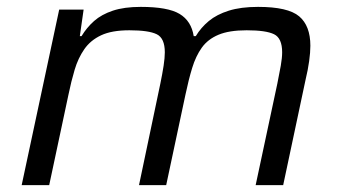

<svg xmlns="http://www.w3.org/2000/svg" viewBox="-20 -538 993 558"><path d="M43 0 152 -510H223L212 -433H217Q232 -458 253.5 -477Q275 -496 308 -507Q341 -518 389 -518Q468 -518 502 -497.5Q536 -477 543 -433H549Q564 -458 587 -477Q610 -496 645 -507Q680 -518 730 -518Q817 -518 849.5 -490.5Q882 -463 882 -405Q882 -386 878.5 -360.5Q875 -335 868 -306L803 0H723L786 -295Q792 -324 796 -347Q800 -370 800 -386Q800 -427 776.5 -438.5Q753 -450 697 -450Q646 -450 615 -437Q584 -424 566.5 -399.5Q549 -375 538.5 -340.5Q528 -306 519 -263L463 0H384L446 -295Q452 -324 455.5 -347Q459 -370 459 -386Q459 -427 435.5 -438.5Q412 -450 356 -450Q305 -450 274 -435.5Q243 -421 225 -395Q207 -369 197 -335.5Q187 -302 179 -263L123 0Z"/></svg>

Font: Saira SemiExpanded
Style: Italic
Weight: 400
Width: 6
Italic angle: -12°
Designer: Hector Gatti with collaboration of the Omnibus-Type team
Foundry: Omnibus-Type
Version: Version 1.101